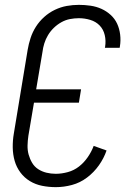

<svg xmlns="http://www.w3.org/2000/svg" viewBox="-20 -763 540 791"><path d="M210 8Q181 8 153.5 2.5Q126 -3 103 -17Q80 -31 64 -52.5Q48 -74 40.5 -100Q33 -126 32.5 -155Q32 -184 37 -213L94 -558Q98 -582 106 -606.5Q114 -631 128 -653Q142 -675 162 -693Q182 -711 206 -722.5Q230 -734 255 -738.5Q280 -743 305 -743Q329 -743 353 -739.5Q377 -736 398 -726.5Q419 -717 436 -701.5Q453 -686 462.5 -665.5Q472 -645 475 -620.5Q478 -596 474 -572L473 -566H412L413 -570Q417 -595 411.5 -618.5Q406 -642 390.5 -658Q375 -674 352 -681Q329 -688 305 -688Q287 -688 268.5 -684.5Q250 -681 233 -671.5Q216 -662 202 -648.5Q188 -635 178 -618.5Q168 -602 162.5 -584Q157 -566 155 -549L129 -395H314L305 -340H120L97 -204Q94 -184 93.5 -164Q93 -144 98 -126Q103 -108 112.5 -92Q122 -76 137.5 -66Q153 -56 171.5 -51.5Q190 -47 210 -47Q234 -47 259.5 -54Q285 -61 305.5 -77Q326 -93 341.5 -115.5Q357 -138 366 -162L419 -143Q408 -111 387.5 -82Q367 -53 338.5 -31.5Q310 -10 276.5 -1Q243 8 210 8Z"/></svg>

Font: Iosevka Curly Light
Style: Italic
Weight: 300
Italic angle: -9°
Monospace: yes
Designer: Belleve Invis
Foundry: Belleve Invis
Version: Version 22.1.2; ttfautohint (v1.8.4)